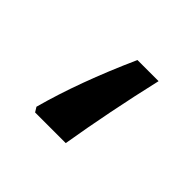

<svg xmlns="http://www.w3.org/2000/svg" viewBox="-73 -337 430 430"><g transform="rotate(45 141.5 -122.5)"><path d="M64.9 -11.2Q93.8 -117.7 150.9 -245.1H217.8Q188.5 -118.2 168.9 0H71.8Z"/></g></svg>

Font: Droid Arabic Kufi
Style: Regular
Weight: 400
Designer: Pascal Zoghbi
Foundry: Irfont.ir
Version: Version 1.00 February 28, 2013, initial release